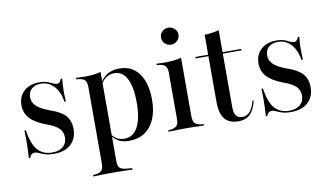

<svg xmlns="http://www.w3.org/2000/svg" viewBox="-79 -792 1986 1154"><g transform="rotate(-10 914.0 -215.0)"><path d="M196 11.3Q162.9 11.3 141.9 4.4Q121 -2.4 107.3 -9.3Q93.5 -16.1 81.5 -16.1Q59.7 -16.1 50 10.5H41.9Q43.5 -15.3 44.8 -42.3Q46 -69.4 46 -98Q46 -126.6 44.4 -157.3H53.2Q65.3 -74.2 97.6 -36.3Q129.8 1.6 186.3 1.6Q229.8 1.6 253.6 -19Q277.4 -39.5 277.4 -75Q277.4 -108.1 256 -129.8Q234.7 -151.6 183.1 -170.2Q115.3 -195.2 84.3 -228.6Q53.2 -262.1 53.2 -309.7Q53.2 -362.9 88.3 -395.2Q123.4 -427.4 180.6 -427.4Q211.3 -427.4 230.2 -420.6Q249.2 -413.7 262.5 -406.9Q275.8 -400 287.9 -400Q296.8 -400 302.8 -406.5Q308.9 -412.9 313.7 -425.8H322.6Q320.2 -405.6 319 -384.7Q317.7 -363.7 318.1 -339.9Q318.5 -316.1 320.2 -286.3H311.3Q302.4 -347.6 269.8 -382.7Q237.1 -417.7 190.3 -417.7Q154.8 -417.7 133.9 -399.2Q112.9 -380.6 112.9 -348.4Q112.9 -316.1 137.5 -293.1Q162.1 -270.2 220.2 -249.2Q282.3 -228.2 309.7 -196.8Q337.1 -165.3 337.1 -116.1Q337.1 -57.3 299.6 -23Q262.1 11.3 196 11.3Z M512.9 183.9Q484.7 183.9 459.7 184.7Q434.7 185.5 404.8 186.3V177.4L417.7 176.6Q446 173.4 457.3 160.9Q468.5 148.4 468.5 117.7V-207.3H556.5V117.7Q556.5 137.9 561.3 150Q566.1 162.1 578.6 167.7Q591.1 173.4 612.1 175L643.5 177.4V186.3Q620.2 185.5 598.4 185.1Q576.6 184.7 556 184.3Q535.5 183.9 512.9 183.9ZM671 -425.8Q721.8 -425.8 757.7 -400Q793.5 -374.2 812.9 -325.4Q832.3 -276.6 832.3 -208.1Q832.3 -138.7 810.9 -89.1Q789.5 -39.5 749.6 -13.3Q709.7 12.9 653.2 12.9Q610.5 12.9 582.3 -6.5Q554 -25.8 546.8 -46L550 -51.6Q556.5 -33.9 577.4 -19.4Q598.4 -4.8 629.8 -4.8Q682.3 -4.8 710.5 -56.9Q738.7 -108.9 738.7 -207.3Q738.7 -300.8 712.5 -352Q686.3 -403.2 637.1 -403.2Q604.8 -403.2 582.3 -385.9Q559.7 -368.5 547.6 -338.7L544.4 -343.5Q557.3 -379.8 589.5 -402.8Q621.8 -425.8 671 -425.8ZM468.5 -207.3V-346.8Q468.5 -377.4 457.7 -389.9Q446.8 -402.4 416.1 -405.6L404.8 -406.5V-415.3Q423.4 -414.5 435.9 -414.1Q448.4 -413.7 460.5 -413.7Q487.9 -413.7 512.1 -416.5Q536.3 -419.4 556.5 -425V-415.3V-207.3Z M959.7 -207.3V-346.8Q959.7 -377.4 948.8 -389.9Q937.9 -402.4 907.3 -405.6L896 -406.5V-415.3Q914.5 -414.5 927 -414.1Q939.5 -413.7 951.6 -413.7Q979 -413.7 1003.2 -416.5Q1027.4 -419.4 1047.6 -425V-415.3V-207.3ZM1004 -2.4Q975.8 -2.4 950.8 -1.6Q925.8 -0.8 896 0V-8.9L908.9 -9.7Q937.1 -12.9 948.4 -25.4Q959.7 -37.9 959.7 -68.5V-207.3H1047.6V-68.5Q1047.6 -37.9 1058.9 -25.4Q1070.2 -12.9 1098.4 -9.7L1112.1 -8.9V0Q1081.5 -0.8 1056.5 -1.6Q1031.5 -2.4 1004 -2.4ZM1003.2 -512.9Q982.3 -512.9 966.1 -527.4Q950 -541.9 950 -564.5Q950 -587.1 965.7 -601.6Q981.5 -616.1 1003.2 -616.1Q1024.2 -616.1 1040.3 -601.6Q1056.5 -587.1 1056.5 -564.5Q1056.5 -541.9 1040.3 -527.4Q1024.2 -512.9 1003.2 -512.9Z M1323.4 11.3Q1266.1 11.3 1238.7 -21.8Q1211.3 -54.8 1211.3 -125.8V-207.3H1299.2V-75.8Q1299.2 -43.5 1311.7 -27Q1324.2 -10.5 1350.8 -10.5Q1378.2 -10.5 1397.2 -33.5Q1416.1 -56.5 1425.8 -97.6L1433.1 -95.2Q1420.2 -41.1 1393.5 -14.9Q1366.9 11.3 1323.4 11.3ZM1211.3 -207.3V-536.3Q1237.1 -537.1 1258.9 -540.3Q1280.6 -543.5 1299.2 -549.2V-207.3ZM1133.1 -405.6V-414.5H1412.9V-405.6Z M1642.7 11.3Q1609.7 11.3 1588.7 4.4Q1567.7 -2.4 1554 -9.3Q1540.3 -16.1 1528.2 -16.1Q1506.5 -16.1 1496.8 10.5H1488.7Q1490.3 -15.3 1491.5 -42.3Q1492.7 -69.4 1492.7 -98Q1492.7 -126.6 1491.1 -157.3H1500Q1512.1 -74.2 1544.4 -36.3Q1576.6 1.6 1633.1 1.6Q1676.6 1.6 1700.4 -19Q1724.2 -39.5 1724.2 -75Q1724.2 -108.1 1702.8 -129.8Q1681.5 -151.6 1629.8 -170.2Q1562.1 -195.2 1531 -228.6Q1500 -262.1 1500 -309.7Q1500 -362.9 1535.1 -395.2Q1570.2 -427.4 1627.4 -427.4Q1658.1 -427.4 1677 -420.6Q1696 -413.7 1709.3 -406.9Q1722.6 -400 1734.7 -400Q1743.5 -400 1749.6 -406.5Q1755.6 -412.9 1760.5 -425.8H1769.4Q1766.9 -405.6 1765.7 -384.7Q1764.5 -363.7 1764.9 -339.9Q1765.3 -316.1 1766.9 -286.3H1758.1Q1749.2 -347.6 1716.5 -382.7Q1683.9 -417.7 1637.1 -417.7Q1601.6 -417.7 1580.6 -399.2Q1559.7 -380.6 1559.7 -348.4Q1559.7 -316.1 1584.3 -293.1Q1608.9 -270.2 1666.9 -249.2Q1729 -228.2 1756.5 -196.8Q1783.9 -165.3 1783.9 -116.1Q1783.9 -57.3 1746.4 -23Q1708.9 11.3 1642.7 11.3Z"/></g></svg>

Font: Playfair 144pt SemiCondensed Medium
Style: Regular
Weight: 500
Width: 4
Designer: Claus Eggers Sørensen
Foundry: Claus Eggers Sørensen
Version: Version 2.203